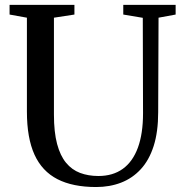

<svg xmlns="http://www.w3.org/2000/svg" viewBox="-20 -763 758 792"><path d="M376.5 8.5Q280 8.5 216.8 -24Q153.5 -56.5 122.2 -125.2Q91 -194 91 -302.5V-690L19.5 -703V-743H287V-703L202.5 -690V-290.5Q202.5 -218 215.5 -169.2Q228.5 -120.5 252.5 -91.5Q276.5 -62.5 310.2 -49.8Q344 -37 386 -37Q445.5 -37 486.5 -66.5Q527.5 -96 548.8 -153.8Q570 -211.5 570 -296L569 -689.5L488.5 -703V-743H704.5V-703L634 -690L632.5 -300.5Q632.5 -219 613.8 -160.5Q595 -102 560.5 -64.8Q526 -27.5 479.2 -9.5Q432.5 8.5 376.5 8.5Z"/></svg>

Font: Merriweather 60pt
Style: Regular
Weight: 400
Version: Version 2.100